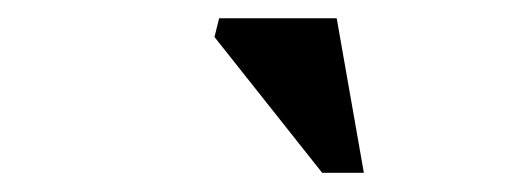

<svg xmlns="http://www.w3.org/2000/svg" viewBox="-20 -700 540 205"><path d="M368.5 -515.5H324L209 -660.5L214 -680.5H339.5Z"/></svg>

Font: Newsreader 16pt 16pt
Style: Bold Italic
Weight: 700
Italic angle: -17°
Version: Version 1.003